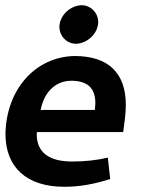

<svg xmlns="http://www.w3.org/2000/svg" viewBox="-20 -707 550 737"><path d="M357 -622C357 -657 329 -687 293 -687C252 -686 209 -650 208 -604C208 -569 236 -539 272 -539C313 -540 356 -576 357 -622ZM346 -312C346 -304 345 -295 344 -285H136C149 -353 193 -397 254 -397C314 -397 346 -370 346 -312ZM1 -193C1 -65 82 10 227 10C287 10 345 -1 403 -20L394 -102C352 -92 306 -87 257 -87C168 -87 121 -122 121 -192C121 -195 122 -197 122 -200H453C457 -232 463 -270 463 -304C463 -425 398 -492 266 -492C115 -489 4 -363 1 -193Z"/></svg>

Font: Cantarell
Style: BoldOblique
Weight: 700
Italic angle: -8°
Designer: Dave Crossland
Version: Version 0.024